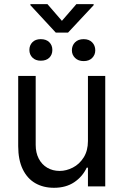

<svg xmlns="http://www.w3.org/2000/svg" viewBox="-20 -895 593 922"><path d="M402.3 -530.3H485.4V0H402.3V-89.8H396.5Q376 -46.4 336.2 -19.8Q296.4 6.8 239.3 6.8Q188 6.8 149.4 -15.4Q110.8 -37.6 89.1 -82.5Q67.4 -127.4 67.4 -193.4V-530.3H151.4V-199.2Q151.4 -161.6 166 -133.3Q180.7 -105 206.8 -89.6Q232.9 -74.2 266.6 -74.2Q298.3 -74.2 329.8 -90.3Q361.3 -106.4 381.8 -138.9Q402.3 -171.4 402.3 -217.8ZM175.8 -707Q201.7 -707 216.6 -692.4Q231.4 -677.7 231.4 -655.3Q231.4 -632.3 216.8 -617.9Q202.1 -603.5 175.8 -603.5Q150.9 -603.5 136 -618.2Q121.1 -632.8 121.1 -655.3Q121.1 -677.2 135.5 -692.1Q149.9 -707 175.8 -707ZM381.8 -707Q407.7 -707 422.6 -691.7Q437.5 -676.3 437.5 -653.3Q437.5 -631.8 422.6 -616.7Q407.7 -601.6 381.8 -601.6Q356 -601.6 340.6 -616.7Q325.2 -631.8 325.2 -653.3Q325.2 -676.3 340.3 -691.7Q355.5 -707 381.8 -707ZM277.3 -794.9 346.7 -875H429.7V-870.1L306.6 -738.3H248L126 -870.1V-875H208Z"/></svg>

Font: Pretendard GOV
Style: Regular
Weight: 400
Designer: Base glyphs from Inter by Rasmus Andersson; Hangeul glyphs from Noto Sans CJK(Source Han Sans) by Jang Soo-young and Kan
Foundry: Kil Hyung-jin
Version: Version 1.309